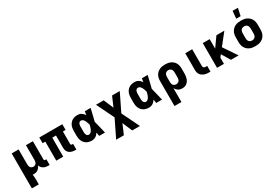

<svg xmlns="http://www.w3.org/2000/svg" viewBox="78 -2020 5044 3497"><g transform="rotate(-30 2600.0 -271.5)"><path d="M77 215V-520H223V-210Q223 -192 226.5 -174.5Q230 -157 239.5 -142.5Q249 -128 265.5 -120Q282 -112 300 -112Q318 -112 334.5 -120Q351 -128 360.5 -142.5Q370 -157 373.5 -174.5Q377 -192 377 -210V-520H523V-140Q523 -134 524.5 -128.5Q526 -123 530 -119Q534 -115 539.5 -113.5Q545 -112 551 -112H571V8H551Q524 8 498 3.5Q472 -1 448.5 -13.5Q425 -26 408 -46.5Q391 -67 383 -92Q374 -70 360.5 -51Q347 -32 328 -18Q309 -4 286 2Q263 8 240 8Q233 8 226.5 7.5Q220 7 214 6Q219 31 221 56.5Q223 82 223 108V215Z M1133 8H1113Q1091 8 1069.5 5Q1048 2 1028 -5.5Q1008 -13 990.5 -26Q973 -39 961 -57.5Q949 -76 944 -97Q939 -118 939 -140V-400H861V0H715V-400H658V-520H1142V-400H1085V-140Q1085 -134 1086.5 -128.5Q1088 -123 1092 -119Q1096 -115 1101.5 -113.5Q1107 -112 1113 -112H1133Z M1464 8Q1436 8 1408 2.5Q1380 -3 1355.5 -17Q1331 -31 1312 -52.5Q1293 -74 1281.5 -100Q1270 -126 1265.5 -154Q1261 -182 1261 -210V-310Q1261 -338 1265.5 -366Q1270 -394 1281.5 -420Q1293 -446 1312 -467.5Q1331 -489 1355.5 -503Q1380 -517 1408 -522.5Q1436 -528 1464 -528Q1485 -528 1506 -522.5Q1527 -517 1544.5 -505.5Q1562 -494 1576.5 -478.5Q1591 -463 1603 -445Q1606 -464 1609 -482.5Q1612 -501 1615 -520H1737Q1721 -456 1706.5 -391.5Q1692 -327 1675 -263Q1692 -198 1707.5 -132Q1723 -66 1739 0H1617Q1614 -20 1610.5 -39.5Q1607 -59 1604 -78Q1592 -60 1578 -43.5Q1564 -27 1546 -15.5Q1528 -4 1507 2Q1486 8 1464 8ZM1464 -112Q1481 -112 1495.5 -120.5Q1510 -129 1520.5 -141.5Q1531 -154 1538 -169Q1545 -184 1550.5 -199.5Q1556 -215 1560.5 -231Q1565 -247 1569 -263Q1565 -278 1560.5 -293.5Q1556 -309 1550 -324Q1544 -339 1537 -353.5Q1530 -368 1519.5 -380.5Q1509 -393 1494.5 -400.5Q1480 -408 1464 -408Q1454 -408 1444 -403.5Q1434 -399 1427.5 -390.5Q1421 -382 1417 -372.5Q1413 -363 1410.5 -352.5Q1408 -342 1407.5 -331.5Q1407 -321 1407 -310V-210Q1407 -199 1407.5 -188.5Q1408 -178 1410.5 -167.5Q1413 -157 1417 -147.5Q1421 -138 1427.5 -129.5Q1434 -121 1444 -116.5Q1454 -112 1464 -112Z M2350 215H2188L2100 10L2012 215H1850L2029 -153L1850 -520H2012L2100 -315L2188 -520H2350L2171 -153Z M2664 8Q2636 8 2608 2.5Q2580 -3 2555.5 -17Q2531 -31 2512 -52.5Q2493 -74 2481.5 -100Q2470 -126 2465.5 -154Q2461 -182 2461 -210V-310Q2461 -338 2465.5 -366Q2470 -394 2481.5 -420Q2493 -446 2512 -467.5Q2531 -489 2555.5 -503Q2580 -517 2608 -522.5Q2636 -528 2664 -528Q2685 -528 2706 -522.5Q2727 -517 2744.5 -505.5Q2762 -494 2776.5 -478.5Q2791 -463 2803 -445Q2806 -464 2809 -482.5Q2812 -501 2815 -520H2937Q2921 -456 2906.5 -391.5Q2892 -327 2875 -263Q2892 -198 2907.5 -132Q2923 -66 2939 0H2817Q2814 -20 2810.5 -39.5Q2807 -59 2804 -78Q2792 -60 2778 -43.5Q2764 -27 2746 -15.5Q2728 -4 2707 2Q2686 8 2664 8ZM2664 -112Q2681 -112 2695.5 -120.5Q2710 -129 2720.5 -141.5Q2731 -154 2738 -169Q2745 -184 2750.5 -199.5Q2756 -215 2760.5 -231Q2765 -247 2769 -263Q2765 -278 2760.5 -293.5Q2756 -309 2750 -324Q2744 -339 2737 -353.5Q2730 -368 2719.5 -380.5Q2709 -393 2694.5 -400.5Q2680 -408 2664 -408Q2654 -408 2644 -403.5Q2634 -399 2627.5 -390.5Q2621 -382 2617 -372.5Q2613 -363 2610.5 -352.5Q2608 -342 2607.5 -331.5Q2607 -321 2607 -310V-210Q2607 -199 2607.5 -188.5Q2608 -178 2610.5 -167.5Q2613 -157 2617 -147.5Q2621 -138 2627.5 -129.5Q2634 -121 2644 -116.5Q2654 -112 2664 -112Z M3077 215V-310Q3077 -340 3082.5 -369.5Q3088 -399 3102 -425.5Q3116 -452 3138.5 -472.5Q3161 -493 3188 -505.5Q3215 -518 3244.5 -523Q3274 -528 3304 -528Q3334 -528 3363.5 -523Q3393 -518 3420 -505.5Q3447 -493 3469.5 -472.5Q3492 -452 3506 -425.5Q3520 -399 3525.5 -369.5Q3531 -340 3531 -310V-210Q3531 -184 3528 -158.5Q3525 -133 3517 -108Q3509 -83 3495 -61Q3481 -39 3461 -22.5Q3441 -6 3415.5 1Q3390 8 3364 8Q3342 8 3320 3Q3298 -2 3279.5 -14Q3261 -26 3246.5 -43Q3232 -60 3223 -80V215ZM3304 -112Q3322 -112 3339 -119.5Q3356 -127 3367 -141.5Q3378 -156 3381.5 -174Q3385 -192 3385 -210V-310Q3385 -328 3381.5 -346Q3378 -364 3367 -378.5Q3356 -393 3339 -400.5Q3322 -408 3304 -408Q3286 -408 3269 -400.5Q3252 -393 3241 -378.5Q3230 -364 3226.5 -346Q3223 -328 3223 -310V-210Q3223 -192 3226.5 -174Q3230 -156 3241 -141.5Q3252 -127 3269 -119.5Q3286 -112 3304 -112Z M3958 0H3927Q3903 0 3878.5 -3Q3854 -6 3831 -14.5Q3808 -23 3787.5 -37Q3767 -51 3753 -71.5Q3739 -92 3733 -116Q3727 -140 3727 -165V-520H3873V-165Q3873 -155 3877 -145.5Q3881 -136 3889 -130Q3897 -124 3907 -122Q3917 -120 3927 -120H3958Z M4096 0V-520H4241V-320L4383 -520H4550L4360 -281L4550 0H4388L4280 -180L4241 -131V0Z M4900 8Q4870 8 4840 3.5Q4810 -1 4782.5 -13.5Q4755 -26 4732.5 -47Q4710 -68 4695.5 -94Q4681 -120 4675 -150Q4669 -180 4669 -210V-310Q4669 -340 4675 -370Q4681 -400 4695.5 -426Q4710 -452 4732.5 -473Q4755 -494 4782.5 -506.5Q4810 -519 4840 -523.5Q4870 -528 4900 -528Q4930 -528 4960 -523.5Q4990 -519 5017.5 -506.5Q5045 -494 5067.5 -473Q5090 -452 5104.5 -426Q5119 -400 5125 -370Q5131 -340 5131 -310V-210Q5131 -180 5125 -150Q5119 -120 5104.5 -94Q5090 -68 5067.5 -47Q5045 -26 5017.5 -13.5Q4990 -1 4960 3.5Q4930 8 4900 8ZM4900 -112Q4918 -112 4936 -119Q4954 -126 4965.5 -140.5Q4977 -155 4981 -173.5Q4985 -192 4985 -210V-310Q4985 -328 4981 -346.5Q4977 -365 4965.5 -379.5Q4954 -394 4936 -401Q4918 -408 4900 -408Q4882 -408 4864 -401Q4846 -394 4834.5 -379.5Q4823 -365 4819 -346.5Q4815 -328 4815 -310V-210Q4815 -192 4819 -173.5Q4823 -155 4834.5 -140.5Q4846 -126 4864 -119Q4882 -112 4900 -112ZM4846 -600 4860 -758H4972L4938 -600Z"/></g></svg>

Font: Iosevka Aile Heavy
Style: Regular
Weight: 900
Designer: Belleve Invis
Foundry: Belleve Invis
Version: Version 31.1.0; ttfautohint (v1.8.4)